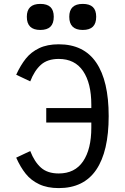

<svg xmlns="http://www.w3.org/2000/svg" viewBox="-20 -954 640 984"><path d="M63 -146 135 -180Q156.5 -124.5 190 -94.8Q223.5 -65 281 -65Q363.5 -65 405.8 -127.2Q448 -189.5 448 -300V-326H217V-400H448V-417Q448 -527.5 405.8 -589.8Q363.5 -652 281 -652Q223.5 -652 190 -622.2Q156.5 -592.5 135 -537L63 -571Q85.5 -620 112.5 -653.8Q139.5 -687.5 180.8 -707.2Q222 -727 281 -727Q409.5 -727 473.2 -633.2Q537 -539.5 537 -359Q537 -178 473.2 -84Q409.5 10 281 10Q222.5 10 180.8 -9.8Q139 -29.5 111.8 -63.5Q84.5 -97.5 63 -146ZM117.5 -868Q117.5 -934 186.5 -934Q221.5 -934 238.5 -917.8Q255.5 -901.5 255.5 -868Q255.5 -834 238.5 -817.2Q221.5 -800.5 186.5 -800.5Q117.5 -800.5 117.5 -868ZM335 -868Q335 -934 404 -934Q439 -934 456 -917.8Q473 -901.5 473 -868Q473 -834 456 -817.2Q439 -800.5 404 -800.5Q335 -800.5 335 -868Z"/></svg>

Font: JuliaMono
Style: Regular
Weight: 400
Monospace: yes
Designer: cormullion
Foundry: corm
Version: Version 0.055; ttfautohint (v1.8.4)